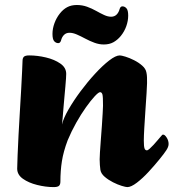

<svg xmlns="http://www.w3.org/2000/svg" viewBox="-20 -750 708 783"><path d="M198.9 13Q166.5 13 131.7 4.3Q96.9 -4.3 73.5 -20.9Q50.1 -37.5 50.1 -62.3Q50.1 -80.7 51.8 -117Q53.4 -153.3 55.6 -199.6Q57.9 -245.8 61 -294.5Q64.1 -343.2 66.4 -386.4Q68.6 -429.6 70.2 -460.4Q71.9 -491.3 71.9 -501.6Q71.9 -513.2 77.5 -518.6Q83.2 -524 98.7 -524Q132.4 -524 167.3 -515.7Q202.2 -507.4 226.1 -490.8Q250 -474.3 250 -448.7Q250 -443.7 249.2 -429.9Q248.5 -416.2 246.6 -397.2Q244.7 -378.2 242.9 -356.2Q241 -334.2 239.1 -312.9Q237.3 -291.5 235.8 -272.9Q234.3 -254.3 232.8 -242.2Q238.7 -267.8 259.4 -303.6Q280 -339.4 308.6 -377.8Q337.2 -416.2 367.9 -449.5Q398.6 -482.8 425.3 -503.4Q452 -524 468.5 -524Q474.8 -524 491.4 -519Q507.9 -514 526.9 -504.4Q545.8 -494.9 560.1 -482.2Q574.5 -469.6 577.2 -454Q579.2 -444.7 579.5 -434.1Q579.7 -423.5 579.7 -411Q579.7 -400.9 577.7 -370.1Q575.7 -339.4 573.1 -301.1Q570.5 -262.9 568.5 -228.8Q566.5 -194.8 566.5 -177.4Q566.5 -153.2 569.3 -145.1Q572 -136.9 579 -136.9Q583 -136.9 590.4 -143.6Q597.8 -150.3 606.5 -159.6Q615.2 -168.9 622.7 -178.1Q630.3 -187.2 634.5 -191.9Q640.3 -198.5 641.4 -199.7Q642.5 -201 645.3 -201Q652.1 -201 659.8 -188.8Q667.6 -176.7 667.6 -162.9Q667.6 -156.9 665.2 -150.6Q662.8 -144.3 658.6 -137.8Q650.3 -124.8 630.2 -100.1Q610.1 -75.3 585.8 -49Q561.6 -22.8 538.1 -4.9Q514.6 13 499.3 13Q493 13 476.5 8Q459.9 3 440.8 -6.7Q421.8 -16.3 407 -29Q392.1 -41.7 389.4 -57Q388.1 -66.5 387.3 -77Q386.4 -87.5 386.4 -100Q386.4 -107.2 387.6 -128.9Q388.9 -150.7 391.2 -179.7Q393.6 -208.7 395.5 -237.3Q397.3 -265.8 398.7 -288.1Q400.1 -310.4 400.1 -318.5Q400.3 -356.3 397.6 -365.2Q394.8 -374.1 388.1 -374.1Q381.9 -374.1 366.2 -357.3Q350.5 -340.5 330.5 -312.4Q310.5 -284.4 290.7 -249.2Q270.9 -213.9 256 -178Q238.6 -131.8 232.5 -92.8Q226.3 -53.9 226.3 -9.4Q226.3 2.2 220.8 7.6Q215.2 13 198.9 13ZM403.3 -568.6Q384.3 -568.6 365.1 -575.7Q345.8 -582.8 327.8 -592.5Q309.7 -602.2 293.4 -609.3Q277 -616.4 263.5 -616.4Q250 -616.4 241.3 -607.9Q232.5 -599.5 228.8 -584.6Q225.5 -574.1 217.5 -574.1Q208.2 -574.1 201.1 -581.9Q194 -589.6 194 -611.8Q194 -633 202 -655.1Q210 -677.2 224 -694.8Q237.3 -711.8 254 -720.7Q270.6 -729.6 293.4 -729.6Q315.5 -729.6 335.1 -722.5Q354.7 -715.4 371.9 -705.7Q389.1 -696 404.4 -688.9Q419.7 -681.8 433 -681.8Q446.7 -681.8 455.5 -690.5Q464.2 -699.2 467.9 -713.3Q471.2 -724.1 479.2 -724.1Q488.5 -724.1 495.6 -716.3Q502.8 -708.5 502.8 -686.4Q502.8 -665.1 495.1 -643.4Q487.5 -621.7 472.7 -603.4Q459.4 -587.2 442.8 -577.9Q426.1 -568.6 403.3 -568.6Z"/></svg>

Font: Briem Hand Thin
Style: Regular
Weight: 100
Designer: Gunnlaugur SE Briem, Eben Sorkin
Foundry: Sorkin Type Co.
Version: Version 1.003